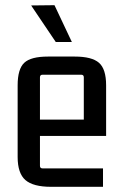

<svg xmlns="http://www.w3.org/2000/svg" viewBox="-20 -715 470 740"><path d="M100 -694 190 -695 257 -553H195ZM377 5H177Q108 5 78 -21Q48 -47 48 -110V-386Q48 -449 73.5 -473Q99 -497 165 -497H268Q334 -497 361.5 -473Q389 -449 389 -386V-191H134V-76Q134 -66 144 -66H377ZM144 -427Q134 -427 134 -417V-254H303V-417Q303 -427 293 -427Z"/></svg>

Font: Gemunu Libre Medium
Style: Regular
Weight: 500
Designer: Puspanada Ekanayake, Sola Matas, Pathum Egodawatta, Kosala Senevirathne
Foundry: mooniak
Version: Version 1.100